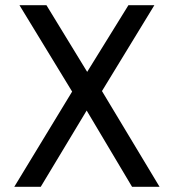

<svg xmlns="http://www.w3.org/2000/svg" viewBox="-20 -720 670 740"><path d="M258 -367 55 -700H159L316 -443L475 -700H575L373 -369L595 0H489L314 -294L137 0H35Z"/></svg>

Font: Golos UI VF
Style: Regular
Weight: 400
Designer: A.Korolkova, Vitaly Kuzmin
Foundry: ParaType Ltd
Version: Version 2.000